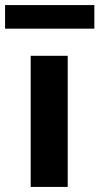

<svg xmlns="http://www.w3.org/2000/svg" viewBox="-56 -737 392 757"><path d="M316 -717H-36V-624H316ZM211 -517H65V0H211Z"/></svg>

Font: United Sans
Style: Bold
Weight: 700
Designer: Pablo Impallari, Rodrigo Fuenzalida (Modified by Dan O. Williams)
Version: Version 1.000;PS 001.000;hotconv 1.0.88;makeotf.lib2.5.64775